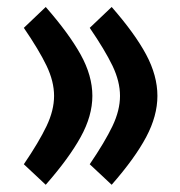

<svg xmlns="http://www.w3.org/2000/svg" viewBox="-20 -505 506 539"><path d="M231.9 -43.9Q274.4 -106.4 295.7 -150.9Q316.9 -195.3 316.9 -235.8Q316.9 -276.4 295.7 -320.6Q274.4 -364.7 231.9 -426.8L293.5 -485.4Q358.9 -410.6 390.4 -351.6Q421.9 -292.5 421.9 -235.8Q421.9 -179.7 390.4 -120.4Q358.9 -61 293.5 13.7ZM46.9 -43.9Q89.4 -106.4 110.6 -150.9Q131.8 -195.3 131.8 -235.8Q131.8 -276.4 110.6 -320.6Q89.4 -364.7 46.9 -426.8L108.4 -485.4Q173.8 -410.6 206.5 -351.6Q239.3 -292.5 239.3 -235.8Q239.3 -179.7 206.5 -120.4Q173.8 -61 108.4 13.7Z"/></svg>

Font: Vazirmatn UI NL SemiBold
Style: Regular
Weight: 600
Designer: Saber Rastikerdar
Foundry: Saber Rastikerdar
Version: Version 33.003